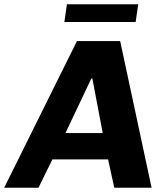

<svg xmlns="http://www.w3.org/2000/svg" viewBox="-62 -878 770 898"><path d="M-42.5 0 298 -686H500L647 0H472.5L443.5 -132.5H183L118 0ZM244 -255.5H418.5L370 -510.5H365ZM239 -775 251 -858H584.5L572.5 -775Z"/></svg>

Font: Chivo Medium
Style: Italic
Weight: 500
Italic angle: -8.05°
Designer: Hector Gatti
Foundry: Omnibus-Type
Version: Version 2.002